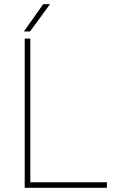

<svg xmlns="http://www.w3.org/2000/svg" viewBox="-20 -895 556 915"><path d="M124.5 -26.4V-710.9H97.7V0H489.3V-26.4ZM123 -745.1 218.3 -875H186L93.8 -745.1Z"/></svg>

Font: Vazirmatn Thin
Style: Regular
Weight: 100
Designer: Saber Rastikerdar
Foundry: Saber Rastikerdar
Version: Version 33.003